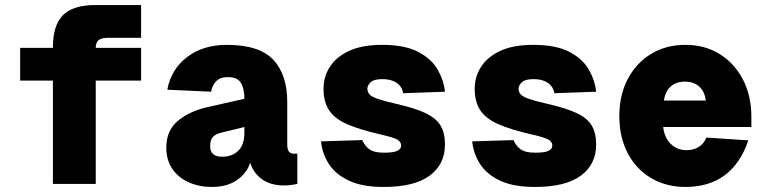

<svg xmlns="http://www.w3.org/2000/svg" viewBox="-20 -730 3040 762"><path d="M190 0V-410H60V-540H190V-542Q190 -630 230 -670Q270 -710 358 -710H540V-580H410Q382 -580 371 -570.5Q360 -561 360 -540H540V-410H360V0Z M820 12Q771 12 730 -6Q689 -24 664.5 -59Q640 -94 640 -144Q640 -212 685.5 -250Q731 -288 800 -304L950 -338Q950 -377 936.5 -400.5Q923 -424 884 -424Q853 -424 837 -406.5Q821 -389 818 -366L644 -374Q659 -455 722.5 -503.5Q786 -552 880 -552Q1009 -552 1064.5 -493Q1120 -434 1120 -326V-158Q1120 -136 1127 -128Q1134 -120 1146 -120H1160V0Q1154 1 1139.5 3.5Q1125 6 1108 6Q1054 6 1020 -18.5Q986 -43 973 -84Q959 -42 920 -15Q881 12 820 12ZM861 -108Q902 -108 926 -132Q950 -156 950 -204V-226L860 -204Q835 -198 824.5 -186Q814 -174 814 -150Q814 -108 861 -108Z M1502 12Q1419 12 1366 -12.5Q1313 -37 1286 -78Q1259 -119 1254 -169L1418 -174Q1427 -152 1445.5 -138Q1464 -124 1504 -124Q1542 -124 1557 -131.5Q1572 -139 1572 -152Q1572 -166 1558.5 -175Q1545 -184 1492 -196Q1408 -215 1358 -237Q1308 -259 1286 -292.5Q1264 -326 1264 -378Q1264 -425 1289 -464.5Q1314 -504 1365.5 -528Q1417 -552 1496 -552Q1586 -552 1639 -524.5Q1692 -497 1716.5 -454.5Q1741 -412 1746 -366L1580 -360Q1576 -386 1554.5 -401Q1533 -416 1498 -416Q1464 -416 1451 -403.5Q1438 -391 1438 -378Q1438 -365 1446.5 -355.5Q1455 -346 1479.5 -337.5Q1504 -329 1552 -318Q1627 -301 1669 -281Q1711 -261 1728.5 -231.5Q1746 -202 1746 -156Q1746 -78 1685.5 -33Q1625 12 1502 12Z M2102 12Q2019 12 1966 -12.5Q1913 -37 1886 -78Q1859 -119 1854 -169L2018 -174Q2027 -152 2045.5 -138Q2064 -124 2104 -124Q2142 -124 2157 -131.5Q2172 -139 2172 -152Q2172 -166 2158.5 -175Q2145 -184 2092 -196Q2008 -215 1958 -237Q1908 -259 1886 -292.5Q1864 -326 1864 -378Q1864 -425 1889 -464.5Q1914 -504 1965.5 -528Q2017 -552 2096 -552Q2186 -552 2239 -524.5Q2292 -497 2316.5 -454.5Q2341 -412 2346 -366L2180 -360Q2176 -386 2154.5 -401Q2133 -416 2098 -416Q2064 -416 2051 -403.5Q2038 -391 2038 -378Q2038 -365 2046.5 -355.5Q2055 -346 2079.5 -337.5Q2104 -329 2152 -318Q2227 -301 2269 -281Q2311 -261 2328.5 -231.5Q2346 -202 2346 -156Q2346 -78 2285.5 -33Q2225 12 2102 12Z M2700 12Q2625 12 2565.5 -22.5Q2506 -57 2472 -120.5Q2438 -184 2438 -270Q2438 -353 2471.5 -416.5Q2505 -480 2564 -516Q2623 -552 2700 -552Q2777 -552 2836 -515.5Q2895 -479 2928.5 -414.5Q2962 -350 2962 -266V-226H2612Q2617 -183 2642.5 -158.5Q2668 -134 2705 -134Q2733 -134 2754 -147.5Q2775 -161 2783 -184L2950 -173Q2887 12 2700 12ZM2615 -331H2781Q2777 -367 2755 -386.5Q2733 -406 2698 -406Q2663 -406 2641.5 -386.5Q2620 -367 2615 -331Z"/></svg>

Font: Geist Mono Black
Style: Regular
Weight: 900
Monospace: yes
Designer: Basement.studio, Andrés Briganti, Mateo Zaragoza
Foundry: Basement.studio, Vercel, Andrés Briganti, Guido Ferreyra, Mateo Zaragoza
Version: Version 1.500; ttfautohint (v1.8.4.7-5d5b)